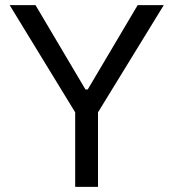

<svg xmlns="http://www.w3.org/2000/svg" viewBox="-20 -727 674 747"><path d="M118.2 -707 312.5 -378.9H321.3L515.6 -707H617.2L361.3 -290V0H272.5V-290L17.6 -707Z"/></svg>

Font: Pretendard Std
Style: Regular
Weight: 400
Designer: Base glyphs from Inter by Rasmus Andersson; Hangeul glyphs from Noto Sans CJK(Source Han Sans) by Jang Soo-young and Kan
Foundry: Kil Hyung-jin
Version: Version 1.309